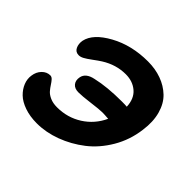

<svg xmlns="http://www.w3.org/2000/svg" viewBox="-133 -654 829 829"><g transform="rotate(45 281.5 -239.5)"><path d="M184.1 24.9Q142.1 24.9 108.6 13.2Q75.2 1.5 55.9 -17.3Q36.6 -36.1 27.6 -58.8Q18.6 -81.5 22 -104Q25.4 -129.9 41.7 -146.5Q58.1 -163.1 79.1 -163.1Q87.9 -163.1 95.2 -155Q102.5 -147 109.6 -135.7Q116.7 -124.5 126.2 -113.3Q135.7 -102.1 153.8 -94Q171.9 -85.9 196.8 -85.9Q260.3 -85.9 311.3 -118.4Q362.3 -150.9 388.2 -207Q363.8 -209 352.1 -209Q333 -209 286.6 -202.9Q240.2 -196.8 216.8 -196.8Q192.9 -196.8 181.6 -210.9Q170.4 -225.1 174.8 -247.1Q181.2 -278.3 225.1 -287.1Q287.6 -301.8 377.9 -301.8Q398.4 -301.8 408.2 -300.8Q406.2 -347.7 377.7 -372.3Q349.1 -397 306.2 -397Q247.6 -397 194.8 -363.8Q181.6 -355.5 160.2 -339.6Q138.7 -323.7 126.7 -317.4Q114.7 -311 104 -311Q84.5 -311 76.2 -328.1Q67.9 -345.2 71.8 -367.2Q83 -419.9 159.4 -461.9Q235.8 -503.9 335 -503.9Q379.9 -503.9 417.7 -490.2Q455.6 -476.6 483.4 -450Q511.2 -423.3 523.4 -379.4Q535.6 -335.4 527.8 -279.8Q519 -210 484.4 -151.1Q449.7 -92.3 401.1 -54.7Q352.5 -17.1 296.1 3.9Q239.7 24.9 184.1 24.9Z"/></g></svg>

Font: Shantell Sans Bouncy
Style: Italic
Weight: 600
Italic angle: -11.31°
Designer: Stephen Nixon, Anya Danilova, Shantell Martin
Foundry: Arrow Type
Version: Version 1.006;[9816181b4]